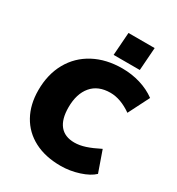

<svg xmlns="http://www.w3.org/2000/svg" viewBox="-216 -1062 1114 1207"><g transform="rotate(30 341.0 -458.5)"><path d="M49 -333Q49 -448 97.5 -534.5Q146 -621 234.5 -668Q323 -715 439 -715Q508 -715 570.5 -696Q633 -677 682 -641L605 -489Q525 -545 451 -545Q362 -545 314.5 -488.5Q267 -432 267 -334Q267 -248 303 -204Q339 -160 409 -160Q446 -160 487.5 -173.5Q529 -187 584 -215L637 -64Q604 -32 539 -11Q474 10 407 10Q296 10 215.5 -32Q135 -74 92 -151.5Q49 -229 49 -333ZM550 -927 538 -761H348L360 -927Z"/></g></svg>

Font: Nunito Sans Heavy Heavy
Style: Italic
Weight: 400
Italic angle: -4.541°
Designer: Vernon Adams
Foundry: Vernon Adams
Version: Version 2.002